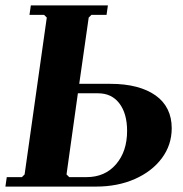

<svg xmlns="http://www.w3.org/2000/svg" viewBox="-23 -690 678 710"><path d="M-3 0 2 -35H58L68 -45L150 -625L140 -635H86L91 -670H376L371 -635H315L305 -625L270 -380H385Q439 -380 481 -369Q523 -358 552.5 -337Q582 -316 597 -285.5Q612 -255 612 -216Q612 -154 575.5 -105Q539 -56 475.5 -28Q412 0 332 0ZM233 -35H297Q365 -35 406 -82.5Q447 -130 447 -206Q447 -270 418.5 -307.5Q390 -345 340 -345H265L223 -45Z"/></svg>

Font: Brygada 1918
Style: Italic
Weight: 400
Italic angle: -8°
Designer: Mateusz Machalski | Borys Kosmynka | Przemek Hoffer
Foundry: NIEPODLEGLA 2018
Version: Version 3.006